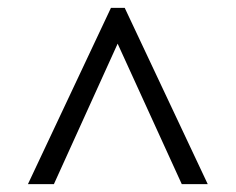

<svg xmlns="http://www.w3.org/2000/svg" viewBox="-20 -734 599 488"><path d="M51 -266 262 -714H297L508 -266H442L279 -623L117 -266Z"/></svg>

Font: Noto Serif Khojki Medium
Style: Regular
Weight: 500
Version: Version 2.003